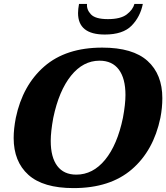

<svg xmlns="http://www.w3.org/2000/svg" viewBox="-20 -954 852 984"><path d="M380 -887Q380 -907 385 -934H426Q423 -905 446 -880.5Q469 -856 533 -856Q598 -856 629.5 -880Q661 -904 669 -934H712Q699 -868 654.5 -822.5Q610 -777 517 -777Q380 -777 380 -887ZM50 -247Q50 -293 61 -350Q96 -517 207 -613.5Q318 -710 504 -710Q661 -710 736.5 -641.5Q812 -573 812 -451Q812 -401 802 -350Q767 -182 655.5 -86Q544 10 357 10Q201 10 125.5 -58Q50 -126 50 -247ZM610 -350Q623 -420 623 -467Q623 -552 589 -597.5Q555 -643 490 -643Q406 -643 344 -566Q282 -489 253 -350Q240 -279 240 -232Q240 -148 273.5 -103.5Q307 -59 371 -59Q456 -59 518.5 -135Q581 -211 610 -350Z"/></svg>

Font: Taviraj ExtraBold
Style: Italic
Weight: 800
Italic angle: -12°
Designer: Katatrad Team
Foundry: CadsonDemak
Version: Version 1.001